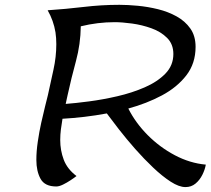

<svg xmlns="http://www.w3.org/2000/svg" viewBox="-20 -760 866 789"><path d="M312 -651.9Q311 -578.6 292 -508.5Q272.9 -438.5 257.8 -369.1Q255.9 -360.4 253.9 -351.3Q252 -342.3 250 -333Q289.6 -335.9 345.7 -343.3Q401.9 -350.6 462.2 -364.5Q522.5 -378.4 574.7 -401.1Q627 -423.8 659.7 -457.5Q692.4 -491.2 692.4 -538.1Q692.4 -578.6 666.7 -604.2Q641.1 -629.9 602.3 -643.8Q563.5 -657.7 522.5 -663.3Q481.4 -668.9 451.2 -668.9Q381.3 -668.9 312 -651.9ZM742.2 8.8Q715.8 8.8 681.4 -13.4Q647 -35.6 609.4 -71.3Q571.8 -106.9 535.6 -147.9Q499.5 -189 469.2 -227.8Q439 -266.6 418.9 -293.9Q372.6 -285.2 326.4 -279.8Q280.3 -274.4 236.8 -272Q232.9 -250 230.2 -228Q227.5 -206.1 227.5 -184.6Q227.5 -142.1 241.9 -103.8Q256.3 -65.4 294.4 -36.6Q285.2 -29.3 270 -19.3Q254.9 -9.3 239 -1.5Q223.1 6.3 211.4 6.3Q164.1 6.3 146.7 -25.1Q129.4 -56.6 129.4 -103Q129.4 -138.2 135.3 -178Q141.1 -217.8 149.4 -255.4Q157.7 -293 165.3 -323Q172.9 -353 176.8 -369.1Q188 -420.9 199.7 -473.6Q211.4 -526.4 211.4 -578.6Q211.4 -604 208 -627Q200.2 -675.3 175.8 -717.8Q249.5 -722.7 323.2 -731.4Q397 -740.2 470.7 -740.2Q504.4 -740.2 545.9 -736.3Q587.4 -732.4 629.2 -722.2Q670.9 -711.9 705.8 -692.6Q740.7 -673.3 762.2 -642.8Q783.7 -612.3 783.7 -567.4Q783.7 -499.5 745.8 -450.4Q708 -401.4 645.3 -367.9Q582.5 -334.5 507.3 -314Q537.1 -254.9 586.9 -204.8Q636.7 -154.8 698.5 -122.1Q760.3 -89.4 825.7 -83.5Q822.3 -63 811.5 -41.5Q800.8 -20 783.4 -5.6Q766.1 8.8 742.2 8.8Z"/></svg>

Font: Lumanosimo
Style: Regular
Weight: 400
Designer: The DocRepair Project, Eduardo Rodriguez Tunni
Foundry: Google
Version: Version 1.010